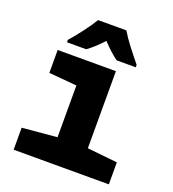

<svg xmlns="http://www.w3.org/2000/svg" viewBox="-139 -871 877 976"><g transform="rotate(20 300.0 -383.0)"><path d="M46 0V-119L234 -136V-416L83 -429V-553H398V-136L561 -119V0ZM114 -606H218Q258 -635 300 -681Q346 -632 383 -606H486V-619Q454 -658 425 -696Q396 -734 377 -766H224Q208 -738 174 -693Q140 -648 114 -619Z"/></g></svg>

Font: Noto Sans Mono Extra
Style: Regular
Weight: 800
Designer: Monotype Design Team
Foundry: Monotype Imaging Inc.
Version: Version 1.900